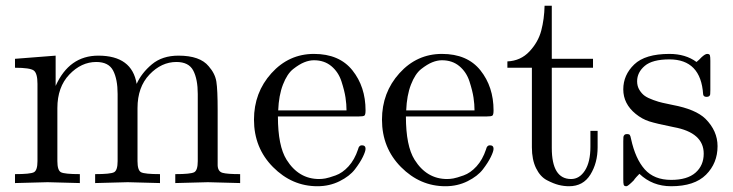

<svg xmlns="http://www.w3.org/2000/svg" viewBox="-20 -635 2543 666"><path d="M32 0V-31Q85 -31 97.5 -37.5Q110 -44 110 -76V-344Q110 -381 97 -390.5Q84 -400 32 -400V-431L173 -442V-337Q220 -442 321 -442Q438 -442 454 -344Q471 -382 507 -412Q543 -442 599 -442Q674 -442 704 -405Q726 -380 730.5 -352Q735 -324 735 -252V-61Q736 -40 752 -35.5Q768 -31 813 -31V0Q711 -3 701 -3Q693 -3 588 0V-31Q641 -31 653.5 -37.5Q666 -44 666 -76V-309Q666 -360 650.5 -390Q635 -420 592 -420Q540 -420 498.5 -376.5Q457 -333 457 -260V-76Q457 -44 469.5 -37.5Q482 -31 535 -31V0Q433 -3 423 -3Q415 -3 310 0V-31Q363 -31 375.5 -37.5Q388 -44 388 -76V-309Q388 -360 372.5 -390Q357 -420 314 -420Q262 -420 220.5 -376.5Q179 -333 179 -260V-76Q179 -44 191.5 -37.5Q204 -31 257 -31V0Q155 -3 145 -3Q137 -3 32 0Z M861 -220Q861 -314 921.5 -381Q982 -448 1069 -448Q1157 -448 1202.5 -391Q1248 -334 1248 -252Q1248 -237 1244 -234Q1240 -231 1223 -231H944Q944 -129 974 -81Q1016 -14 1087 -14Q1097 -14 1108.5 -16Q1120 -18 1144 -26.5Q1168 -35 1189 -58Q1210 -81 1222 -117Q1225 -131 1235 -131Q1248 -131 1248 -119Q1248 -110 1238.5 -90.5Q1229 -71 1211 -47.5Q1193 -24 1158 -6.5Q1123 11 1081 11Q993 11 927 -55.5Q861 -122 861 -220ZM945 -252H1182Q1182 -273 1178.5 -296.5Q1175 -320 1164.5 -352.5Q1154 -385 1129.5 -405.5Q1105 -426 1069 -426Q1053 -426 1035.5 -419Q1018 -412 997 -395.5Q976 -379 961.5 -341.5Q947 -304 945 -252Z M1305 -220Q1305 -314 1365.5 -381Q1426 -448 1513 -448Q1601 -448 1646.5 -391Q1692 -334 1692 -252Q1692 -237 1688 -234Q1684 -231 1667 -231H1388Q1388 -129 1418 -81Q1460 -14 1531 -14Q1541 -14 1552.5 -16Q1564 -18 1588 -26.5Q1612 -35 1633 -58Q1654 -81 1666 -117Q1669 -131 1679 -131Q1692 -131 1692 -119Q1692 -110 1682.5 -90.5Q1673 -71 1655 -47.5Q1637 -24 1602 -6.5Q1567 11 1525 11Q1437 11 1371 -55.5Q1305 -122 1305 -220ZM1389 -252H1626Q1626 -273 1622.5 -296.5Q1619 -320 1608.5 -352.5Q1598 -385 1573.5 -405.5Q1549 -426 1513 -426Q1497 -426 1479.5 -419Q1462 -412 1441 -395.5Q1420 -379 1405.5 -341.5Q1391 -304 1389 -252Z M1740 -400V-422Q1786 -424 1816.5 -456.5Q1847 -489 1857.5 -529Q1868 -569 1869 -615H1894V-431H2037V-400H1894V-122Q1894 -14 1961 -14Q1990 -14 2009 -43.5Q2028 -73 2028 -126V-181H2053V-124Q2053 -70 2028 -29.5Q2003 11 1954 11Q1936 11 1918 6.5Q1900 2 1877 -10Q1854 -22 1839.5 -51.5Q1825 -81 1825 -124V-400Z M2142 -13V-145Q2142 -156 2142.5 -160Q2143 -164 2146 -167Q2149 -170 2155 -170Q2162 -170 2164.5 -167Q2167 -164 2169 -153Q2184 -84 2216.5 -47.5Q2249 -11 2308 -11Q2364 -11 2392.5 -36Q2421 -61 2421 -102Q2421 -175 2317 -194Q2257 -206 2232 -214Q2207 -222 2185 -240Q2142 -275 2142 -325Q2142 -375 2180 -411.5Q2218 -448 2302 -448Q2358 -448 2396 -420Q2407 -429 2413 -436Q2426 -448 2433 -448Q2441 -448 2442.5 -443Q2444 -438 2444 -424V-323Q2444 -312 2443.5 -308Q2443 -304 2440 -301.5Q2437 -299 2431 -299Q2420 -299 2419 -308Q2411 -429 2302 -429Q2243 -429 2216.5 -406.5Q2190 -384 2190 -353Q2190 -336 2198 -323Q2206 -310 2216.5 -302.5Q2227 -295 2246.5 -288Q2266 -281 2278 -278.5Q2290 -276 2313 -271Q2393 -256 2427 -223Q2469 -181 2469 -128Q2469 -69 2429 -29Q2389 11 2308 11Q2243 11 2198 -32Q2192 -26 2187.5 -21Q2183 -16 2181.5 -14Q2180 -12 2179.5 -11Q2179 -10 2178 -9Q2158 11 2153 11Q2145 11 2143.5 6Q2142 1 2142 -13Z"/></svg>

Font: CMU Serif
Style: Roman
Weight: 500
Version: Version 0.7.0